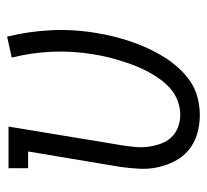

<svg xmlns="http://www.w3.org/2000/svg" viewBox="-41 -533 582 540"><g transform="rotate(-90 250.0 -263.0)"><path d="M196 8Q169 8 143.5 0.5Q118 -7 98.5 -23Q79 -39 67 -62Q55 -85 49.5 -110.5Q44 -136 45.5 -163.5Q47 -191 51 -218L94 -475H47V-530H164L111 -209Q108 -190 106.5 -171.5Q105 -153 107.5 -135.5Q110 -118 116 -101.5Q122 -85 133.5 -72.5Q145 -60 162 -53.5Q179 -47 197 -47Q216 -47 235.5 -54Q255 -61 270.5 -74.5Q286 -88 298 -105Q310 -122 319.5 -140Q329 -158 336 -176.5Q343 -195 349 -214Q355 -233 359.5 -252Q364 -271 367 -290Q377 -349 374.5 -407Q372 -465 358 -521L417 -534Q432 -473 435 -409.5Q438 -346 427 -282Q423 -257 417 -233Q411 -209 403 -185.5Q395 -162 384.5 -139Q374 -116 360.5 -94Q347 -72 329.5 -52.5Q312 -33 290.5 -18.5Q269 -4 244.5 2Q220 8 196 8Z"/></g></svg>

Font: Iosevka Slab Light Oblique
Style: Regular
Weight: 300
Italic angle: -9°
Monospace: yes
Designer: Belleve Invis
Foundry: Belleve Invis
Version: Version 11.1.1; ttfautohint (v1.8.3)